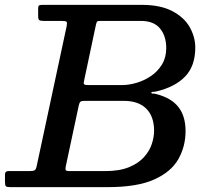

<svg xmlns="http://www.w3.org/2000/svg" viewBox="-62 -770 842 790"><path d="M380.5 0H-19.5Q-33.5 0 -37.5 -3.5Q-41.5 -7 -41.5 -22V-52Q-41.5 -66 -28 -66H58.5Q74.5 -66 80.5 -69.5Q86.5 -73 89 -87L212.5 -663.5Q215 -677 211.8 -680.5Q208.5 -684 190.5 -684H117.5Q105 -684 100 -687Q95 -690 95 -704V-736Q95 -745.5 99 -747.8Q103 -750 112.5 -750H520.5Q598.5 -750 647.5 -724Q696.5 -698 719 -657.5Q741.5 -617 741.5 -574.5Q741.5 -498.5 699.8 -455.2Q658 -412 582 -394Q571 -391.5 566 -392Q561 -392.5 561 -388.5Q561 -384.5 566 -385Q571 -385.5 581 -383Q643 -367 672.2 -329.5Q701.5 -292 701.5 -230.5Q701.5 -168 672 -115.5Q642.5 -63 572.5 -31.5Q502.5 0 380.5 0ZM301 -420H440.5Q468.5 -420 500 -429.2Q531.5 -438.5 559.2 -457.2Q587 -476 604.5 -504.8Q622 -533.5 622 -572Q622 -622 596.2 -653Q570.5 -684 517.5 -684H353.5Q339.5 -684 337.2 -681Q335 -678 332.5 -667L284.5 -440.5Q281.5 -429 283.2 -424.5Q285 -420 301 -420ZM370.5 -66Q429.5 -66 468.5 -82Q507.5 -98 530.2 -123.2Q553 -148.5 562.5 -177.2Q572 -206 572 -232Q572 -290.5 540 -322.8Q508 -355 447.5 -355H286Q272.5 -355 268.5 -351Q264.5 -347 262 -335.5L209 -87.5Q206.5 -76 208 -71Q209.5 -66 225 -66Z"/></svg>

Font: Besley* Medium
Style: Italic
Weight: 500
Italic angle: -13°
Designer: Owen Earl
Foundry: indestructible type*
Version: Version 3.000; ttfautohint (v1.8.3)